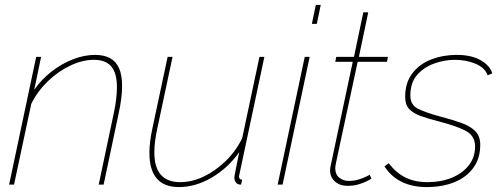

<svg xmlns="http://www.w3.org/2000/svg" viewBox="-20 -750 2044 780"><path d="M127 -519H147L119 -385Q148 -427 189 -459Q230 -491 276 -509Q322 -527 366 -527Q403 -527 427.5 -513.5Q452 -500 464 -472Q476 -444 476 -401Q476 -377 472.5 -349Q469 -321 462 -289L401 0H381L442 -289Q449 -321 452 -347.5Q455 -374 455 -396Q455 -453 432 -480Q409 -507 362 -507Q315 -507 265.5 -483.5Q216 -460 174 -419.5Q132 -379 107 -328L37 0H17Z M707 10Q587 10 587 -129Q587 -151 590 -175.5Q593 -200 599 -228L661 -519H681L619 -228Q607 -173 607 -131Q607 -10 712 -10Q760 -10 808 -33Q856 -56 897.5 -96.5Q939 -137 964 -189L1034 -519H1054L958 -67Q956 -56 953.5 -46Q951 -36 951 -34Q951 -20 964 -20L959 0Q955 0 952 -0.5Q949 -1 947 -2Q940 -5 936 -12Q932 -19 932 -29Q932 -31 933 -36.5Q934 -42 938 -63Q942 -84 952 -132Q906 -67 840 -28.5Q774 10 707 10Z M1218 -519H1238L1128 0H1108ZM1263 -730H1283L1267 -653H1247Z M1321 -58Q1321 -62 1321.5 -66.5Q1322 -71 1323 -75L1413 -499H1342L1346 -519H1418L1456 -700H1476L1438 -519H1556L1552 -499H1433L1353 -126Q1347 -98 1344.5 -85.5Q1342 -73 1342 -66Q1342 -41 1358.5 -28Q1375 -15 1397 -15Q1419 -15 1437.5 -21Q1456 -27 1468.5 -33Q1481 -39 1482 -40L1489 -24Q1489 -24 1475.5 -16.5Q1462 -9 1440 -2Q1418 5 1392 5Q1361 5 1341 -12.5Q1321 -30 1321 -58Z M1713 10Q1657 10 1613.5 -10.5Q1570 -31 1542 -74L1559 -87Q1589 -48 1627 -29Q1665 -10 1717 -10Q1772 -10 1815.5 -28Q1859 -46 1884.5 -78.5Q1910 -111 1910 -155Q1910 -199 1871 -219Q1832 -239 1762 -257Q1719 -268 1688.5 -279Q1658 -290 1642 -307.5Q1626 -325 1626 -356Q1626 -414 1655 -452Q1684 -490 1732 -508.5Q1780 -527 1835 -527Q1895 -527 1932.5 -505.5Q1970 -484 1980 -452L1961 -444Q1950 -475 1912 -491Q1874 -507 1827 -507Q1786 -507 1744 -492Q1702 -477 1674.5 -445.5Q1647 -414 1647 -362Q1647 -324 1677.5 -308.5Q1708 -293 1767 -277Q1817 -264 1853.5 -251Q1890 -238 1910.5 -217.5Q1931 -197 1931 -162Q1931 -106 1902.5 -67.5Q1874 -29 1825 -9.5Q1776 10 1713 10Z"/></svg>

Font: Raleway Thin Thin
Style: Italic
Weight: 250
Italic angle: -12°
Version: Version 4.026